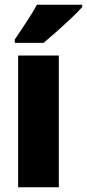

<svg xmlns="http://www.w3.org/2000/svg" viewBox="-20 -837 365 806"><path d="M227 -51H56V-604H227ZM325 -807Q309 -789 280.5 -762Q252 -735 220.5 -707Q189 -679 163 -657H42V-671Q66 -707 91.5 -745.5Q117 -784 135 -817H325Z"/></svg>

Font: Noto Sans Tamil UI Condensed Black
Style: Regular
Weight: 900
Width: 3
Designer: Jelle Bosma - Monotype Design Team
Foundry: Monotype Imaging Inc.
Version: Version 2.004; ttfautohint (v1.8.4.7-5d5b)